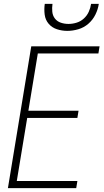

<svg xmlns="http://www.w3.org/2000/svg" viewBox="-20 -975 540 995"><path d="M21 0 142 -735H496L490 -698H176L127 -401H387L381 -364H121L67 -37H381L375 0ZM329 -815Q301 -815 275 -823.5Q249 -832 232 -852Q215 -872 211.5 -899.5Q208 -927 212 -955H252Q249 -934 251 -914Q253 -894 264.5 -879Q276 -864 295 -857.5Q314 -851 335 -851Q356 -851 377 -857.5Q398 -864 414.5 -879Q431 -894 440 -914Q449 -934 452 -955H492Q488 -927 474.5 -899.5Q461 -872 438 -852Q415 -832 386 -823.5Q357 -815 329 -815Z"/></svg>

Font: Iosevka Term Curly Extralight
Style: Italic
Weight: 200
Italic angle: -9°
Designer: Belleve Invis
Foundry: Belleve Invis
Version: Version 32.3.0